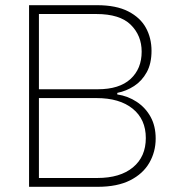

<svg xmlns="http://www.w3.org/2000/svg" viewBox="-20 -720 681 740"><path d="M526 -521Q526 -583 484 -624.5Q442 -666 351 -666H130V-376H357Q440 -376 483 -415.5Q526 -455 526 -521ZM92 0V-700H354Q428 -700 474.5 -676Q521 -652 542.5 -612.5Q564 -573 564 -524Q564 -475 545.5 -441.5Q527 -408 497 -388.5Q467 -369 432 -362V-356Q473 -350 507 -327.5Q541 -305 560.5 -269.5Q580 -234 580 -186Q580 -135 555.5 -92.5Q531 -50 481.5 -25Q432 0 356 0ZM130 -34H355Q443 -34 492.5 -75Q542 -116 542 -188Q542 -260 491.5 -301Q441 -342 352 -342H130Z"/></svg>

Font: Albert Sans ExtraLight
Style: Regular
Weight: 250
Designer: Andreas Rasmussen
Foundry: a.Foundry
Version: Version 1.025